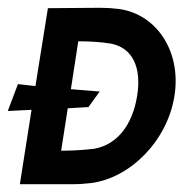

<svg xmlns="http://www.w3.org/2000/svg" viewBox="-20 -473 471 493"><path d="M0 -188 61 -191 31 0H165C182 0 198 -1 214 -3C315 -16 410 -112 428 -227C446 -341 382 -437 285 -450C269 -452 253 -453 237 -453L103 -452L71 -252L26 -257ZM137 -86 154 -195 207 -198 236 -238 162 -244 181 -367C212 -367 240 -365 265 -361C321 -350 344 -299 332 -226C320 -153 282 -102 222 -91C196 -88 168 -86 137 -86Z"/></svg>

Font: Rabbid Highway Sign II Hop
Style: Obl
Weight: 400
Foundry: Cannot Into Space Fonts
Version: Version 0.277